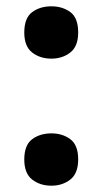

<svg xmlns="http://www.w3.org/2000/svg" viewBox="-20 -576 325 609"><path d="M57 -70Q57 -115.8 82 -134.4Q107 -153 143 -153Q178.1 -153 203 -134.5Q228 -116 228 -70.4Q228 -26 203 -6.5Q178.1 13 143 13Q107 13 82 -6.5Q57 -26.1 57 -70ZM57 -472.8Q57 -519 82 -537.5Q107 -556 143 -556Q178.1 -556 203 -537.7Q228 -519.4 228 -473Q228 -429 203 -409.5Q178.1 -390 143 -390Q107 -390 82 -409.5Q57 -428.9 57 -472.8Z"/></svg>

Font: Noto Sans Cham
Style: Regular
Weight: 400
Designer: Monotype Design Team
Foundry: Monotype Imaging Inc.
Version: Version 2.002